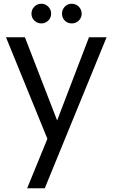

<svg xmlns="http://www.w3.org/2000/svg" viewBox="-20 -747 603 1025"><path d="M549 -548 219 258H125L233 -6L12 -548H113L285 -104L455 -548ZM201 -622Q179 -622 163.5 -637Q148 -652 148 -674Q148 -696 163.5 -711.5Q179 -727 201 -727Q222 -727 237.5 -711.5Q253 -696 253 -674Q253 -652 237.5 -637Q222 -622 201 -622ZM363 -622Q341 -622 326 -637Q311 -652 311 -674Q311 -696 326 -711.5Q341 -727 363 -727Q385 -727 400.5 -711.5Q416 -696 416 -674Q416 -652 400.5 -637Q385 -622 363 -622Z"/></svg>

Font: A Bank Premium Regular
Style: Regular
Weight: 400
Designer: Ninad Kale (Devanagari), Jonny Pinhorn (Latin), Htun Naung (Myanmar)
Foundry: Indian Type Foundry
Version: 4.004